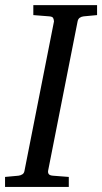

<svg xmlns="http://www.w3.org/2000/svg" viewBox="-34 -733 401 753"><path d="M154.8 -64Q153.3 -55.7 157.2 -50.3Q161.1 -44.9 173.8 -43.9L235.8 -39.1V0H-14.2V-39.1L38.1 -43.9Q46.9 -44.9 53.7 -49.3Q60.5 -53.7 62 -63L177.7 -648.9Q177.2 -657.2 174.3 -662.6Q171.4 -668 158.7 -668.9L96.7 -673.8V-712.9H346.7V-673.8L294.4 -668.9Q285.6 -668 279.1 -663.6Q272.5 -659.2 270.5 -649.9Z"/></svg>

Font: Charis SIL
Style: Italic
Weight: 400
Italic angle: -11°
Foundry: SIL International
Version: Version 4.112